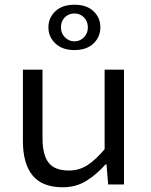

<svg xmlns="http://www.w3.org/2000/svg" viewBox="-20 -781 640 813"><path d="M246 12Q159 12 118 -38Q77 -88 77 -184V-486H160V-195Q160 -126 185.5 -92.5Q211 -59 272 -59Q314 -59 348.5 -80.5Q383 -102 423 -149V-486H505V0H438L431 -85H427Q390 -43 346 -15.5Q302 12 246 12ZM295 -569Q244 -569 214.5 -597Q185 -625 185 -665Q185 -706 214.5 -733.5Q244 -761 295 -761Q347 -761 376 -733.5Q405 -706 405 -665Q405 -625 376 -597Q347 -569 295 -569ZM295 -606Q319 -606 335.5 -623Q352 -640 352 -665Q352 -691 335.5 -707.5Q319 -724 295 -724Q271 -724 254.5 -707.5Q238 -691 238 -665Q238 -640 255 -623Q272 -606 295 -606Z"/></svg>

Font: Source Code Pro
Style: Regular
Weight: 400
Monospace: yes
Designer: Paul D. Hunt, Teo Tuominen
Foundry: Adobe Systems Incorporated
Version: Version 1.018;hotconv 1.0.116;makeotfexe 2.5.65601